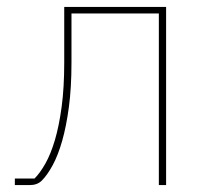

<svg xmlns="http://www.w3.org/2000/svg" viewBox="-20 -536 640 556"><path d="M23 -19H80Q96 -35 111.5 -62.5Q127 -90 139 -130.5Q151 -171 158.5 -226.5Q166 -282 166 -355V-516H461V0H440V-497H187V-355Q187 -282 179.5 -226Q172 -170 160 -128Q148 -86 132.5 -57.5Q117 -29 101 -13Q88 0 66 0H23Z"/></svg>

Font: IBM Plex Mono Thin
Style: Regular
Weight: 100
Monospace: yes
Designer: Mike Abbink, Paul van der Laan, Pieter van Rosmalen
Foundry: Bold Monday
Version: Version 2.3